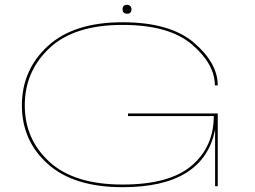

<svg xmlns="http://www.w3.org/2000/svg" viewBox="-20 -774 1061 798"><path d="M489.5 4Q286.5 4 178.8 -92.5Q71 -189 71 -336Q71 -483.5 178.8 -582.5Q286.5 -681.5 489 -681.5Q686.5 -681.5 785.8 -596.8Q885 -512 885 -419H873Q873 -507.5 778 -589Q683 -670.5 489 -670.5Q288.5 -670.5 185.8 -574.2Q83 -478 83 -336Q83 -195 185.8 -101Q288.5 -7 489.5 -7Q684.5 -7 776.5 -85.5Q868.5 -164 868.5 -291.5H512V-302.5H885V0H874V-236Q827 4 489.5 4ZM508.5 -717Q489.5 -717 489.5 -736Q489.5 -754 508.5 -754Q516 -754 521.2 -748.8Q526.5 -743.5 526.5 -736Q526.5 -717 508.5 -717Z"/></svg>

Font: Anybody UltraExpanded Thin
Style: Regular
Weight: 100
Width: 9
Designer: Tyler Finck
Foundry: Etcetera Type Company
Version: Version 1.010; ttfautohint (v1.8.3) -l 8 -r 50 -G 200 -x 14 